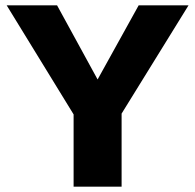

<svg xmlns="http://www.w3.org/2000/svg" viewBox="-20 -700 732 720"><path d="M436 -274V0H256V-271L5 -680H194L346 -402L500 -680H687Z"/></svg>

Font: Martel Sans Black
Style: Regular
Weight: 900
Designer: Dan Reynolds and Mathieu Réguer
Foundry: Dan Reynolds and Mathieu Réguer
Version: Version 1.002; ttfautohint (v1.1) -l 5 -r 5 -G 72 -x 0 -D la